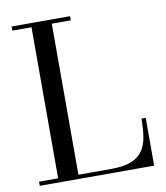

<svg xmlns="http://www.w3.org/2000/svg" viewBox="-84 -820 771 890"><g transform="rotate(-10 302.0 -375.0)"><path d="M31 0V-19.5H121V-730.5H31V-750H306V-730.5H216.5V-19.5H371Q430 -19.5 465.5 -33.8Q501 -48 519.2 -74.8Q537.5 -101.5 543.5 -139.5Q549.5 -177.5 549.5 -225H569.5V0Z"/></g></svg>

Font: Bodoni Moda SC
Style: Regular
Weight: 400
Designer: Owen Earl
Foundry: indestructible type
Version: Version 2.005